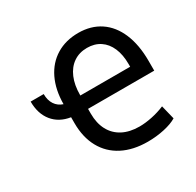

<svg xmlns="http://www.w3.org/2000/svg" viewBox="-156 -894 1105 1082"><g transform="rotate(-30 396.5 -353.0)"><path d="M205.1 -410.2Q205.6 -503.4 239 -572.8Q272.5 -642.1 333.7 -679.4Q395 -716.8 476.6 -716.8Q559.1 -716.8 618.9 -676.8Q678.7 -636.7 710.4 -561.3Q742.2 -485.8 742.2 -381.8V-318.4H311.5V-287.1Q311.5 -225.1 335.4 -179.9Q359.4 -134.8 404.8 -110.8Q450.2 -86.9 513.7 -86.9Q551.8 -86.9 596.2 -96.2Q640.6 -105.5 679.7 -122.1L702.1 -31.2Q671.4 -12.2 619.4 -0.7Q567.4 10.7 511.7 10.7Q417 10.7 347.9 -24.9Q278.8 -60.5 241.9 -127.7Q205.1 -194.8 205.1 -287.1V-325.2Q132.8 -336.4 92.3 -386.5Q51.8 -436.5 51.8 -515.6H136.7Q136.7 -475.1 154.5 -448Q172.4 -420.9 205.1 -410.2ZM635.7 -405.3V-422.9Q635.7 -483.4 616.7 -527.6Q597.7 -571.8 562 -595.5Q526.4 -619.1 477.5 -619.1Q427.2 -619.1 389.6 -593.5Q352.1 -567.9 331.8 -520.3Q311.5 -472.7 311.5 -408.2V-405.3Z"/></g></svg>

Font: Pretendard Medium
Style: Regular
Weight: 500
Designer: Base glyphs from Inter by Rasmus Andersson; Hangeul glyphs from Noto Sans CJK(Source Han Sans) by Jang Soo-young and Kan
Foundry: Kil Hyung-jin
Version: Version 1.309